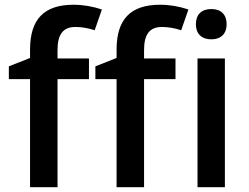

<svg xmlns="http://www.w3.org/2000/svg" viewBox="-20 -785 1045 805"><path d="M353 -540H221.2V-575.2C221.2 -639.6 243.7 -671.9 295.9 -671.9C321.8 -671.9 348.6 -667.5 377 -658.2L407.2 -745.1C368.2 -758.3 328.6 -765.1 288.1 -765.1C165 -765.1 106 -704.6 106 -577.1V-542L17.1 -506.8V-453.1H106V0H221.2V-453.1H353ZM715.8 -540H584V-575.2C584 -639.6 606.4 -671.9 658.7 -671.9C684.6 -671.9 711.4 -667.5 739.7 -658.2L770 -745.1C731 -758.3 691.4 -765.1 650.9 -765.1C527.8 -765.1 468.8 -704.6 468.8 -577.1V-542L379.9 -506.8V-453.1H468.8V0H584V-453.1H715.8ZM922.9 -540H808.1V0H922.9ZM801.3 -683.1C801.3 -644 824.7 -620.1 866.2 -620.1C906.7 -620.1 930.2 -644 930.2 -683.1C930.2 -724.1 906.7 -747.1 866.2 -747.1C824.7 -747.1 801.3 -724.1 801.3 -683.1Z"/></svg>

Font: Samim Medium
Style: Regular
Weight: 500
Foundry: DejaVu fonts team - Redesigned by Saber Rastikerdar
Version: Version 4.0.5